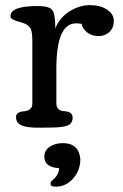

<svg xmlns="http://www.w3.org/2000/svg" viewBox="-20 -493 475 742"><path d="M208.5 156.7Q151.4 154.3 151.4 112.3Q151.4 87.4 172.9 73.7Q194.3 60.1 222.7 60.1Q284.7 60.1 290.5 121.6Q290.5 165 262.7 196.8Q234.9 228.5 194.3 228.5Q175.3 228.5 175.3 217.3Q175.3 209.5 182.6 203.6Q207.5 183.6 208.5 156.7ZM169.9 0 127.9 0.5Q64 0.5 48.8 -19Q42 -27.8 42 -40.3Q42 -52.7 51.8 -57.6Q61.5 -62.5 73.5 -63Q85.4 -63.5 95.2 -70.6Q105 -77.6 105 -93.3V-334.5Q105 -377.9 94.5 -388.2Q84 -398.4 76.9 -401.4Q69.8 -404.3 54.7 -408.7Q39.6 -413.1 30 -417.5Q20.5 -421.9 20.5 -430.7Q20.5 -469.7 125.5 -469.7Q169.9 -469.7 181.9 -454.3Q193.8 -439 193.8 -383.3Q210.4 -425.3 248.8 -449.2Q287.1 -473.1 327.4 -473.1Q367.7 -473.1 393.8 -455.8Q419.9 -438.5 419.9 -411.9Q419.9 -385.3 402.8 -369.4Q385.7 -353.5 360.8 -353.5Q335.9 -353.5 318.1 -366.7Q300.3 -379.9 294.9 -400.9Q282.2 -402.8 273.9 -402.8Q197.8 -402.8 197.8 -227.5V-93.3Q197.8 -64.9 229.2 -63.2Q260.7 -61.5 260.7 -38.1Q260.7 -11.2 231.4 -4.9Q209 0 169.9 0Z"/></svg>

Font: Corben
Style: Regular
Weight: 400
Designer: vernon adams
Foundry: vernon adams
Version: Version 1.101